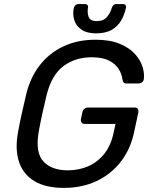

<svg xmlns="http://www.w3.org/2000/svg" viewBox="-20 -903 721 933"><path d="M290.5 10Q201.7 10 147.2 -22.8Q92.7 -55.7 72.6 -115.9Q52.6 -176.1 66.9 -256.9Q74.8 -301.1 85.7 -350.7Q96.6 -400.4 107.4 -445Q126.9 -525.9 172.7 -585.2Q218.4 -644.5 287.2 -677.2Q356.1 -710 443.5 -710Q514.4 -710 562.1 -690.1Q609.8 -670.1 636.8 -639.5Q663.9 -608.9 673.3 -576.2Q682.7 -543.4 678.7 -517.9Q677.6 -508.9 670.4 -503.2Q663.2 -497.5 653.4 -497.5H594.1Q584.7 -497.5 581.1 -501.7Q577.6 -505.9 575.2 -515.8Q572.4 -541.9 557.1 -566.9Q541.9 -591.8 510.3 -608.3Q478.7 -624.7 425.2 -624.7Q346 -624.7 288.4 -581.8Q230.7 -538.9 206.3 -440Q195.5 -395.7 185.7 -351.1Q175.9 -306.5 167.9 -261.9Q150.9 -162.4 190.7 -118.9Q230.4 -75.3 309.7 -75.3Q362.3 -75.3 408 -94.9Q453.7 -114.5 486.5 -155.3Q519.3 -196.1 532.4 -259.3L541.3 -300.9H391.1Q380.9 -300.9 376.2 -307.7Q371.4 -314.4 373.4 -324.6L380.1 -356.8Q382.1 -367.8 390.1 -374.2Q398.1 -380.6 408.2 -380.6H633.7Q644.7 -380.6 649.5 -374.2Q654.2 -367.8 652.2 -356.8L631.7 -260.9Q614.6 -179.1 567.6 -118.1Q520.7 -57.1 450 -23.5Q379.3 10 290.5 10ZM446.4 -740.9Q402.7 -740.9 376.5 -758.6Q350.3 -776.2 341.2 -804.7Q332.1 -833.2 338.7 -864.4Q340.7 -872.4 346.7 -877.9Q352.7 -883.4 361.7 -883.4H392.4Q401.4 -883.4 405.4 -877.9Q409.4 -872.4 407.4 -864.4Q403.4 -840.8 410.7 -820.7Q417.9 -800.5 450.1 -800.5Q483 -800.5 499.9 -820.7Q516.7 -840.8 523.2 -864.4Q525.2 -872.4 531.2 -877.9Q537.2 -883.4 546.2 -883.4H576.9Q585.9 -883.4 589.9 -877.9Q593.9 -872.4 591.9 -864.4Q585.4 -833.2 569.4 -804.7Q553.4 -776.2 523.8 -758.6Q494.3 -740.9 446.4 -740.9Z"/></svg>

Font: Rubik Light
Style: Italic
Weight: 300
Italic angle: -12°
Designer: Hubert and Fischer
Foundry: Hubert and Fischer
Version: Version 2.300;gftools[0.9.30]